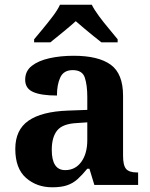

<svg xmlns="http://www.w3.org/2000/svg" viewBox="-20 -786 639 816"><path d="M202 10Q136 10 90.5 -30Q45 -70 45 -153Q45 -234 101 -273Q157 -312 269 -316L351 -319V-374Q351 -424 340.5 -456Q330 -488 289 -488Q251 -488 236.5 -457.5Q222 -427 222 -380Q155 -380 121 -395Q87 -410 87 -447Q87 -484 115 -506Q143 -528 190 -538.5Q237 -549 293 -549Q398 -549 450.5 -511Q503 -473 503 -379V-124Q503 -83 516 -68Q529 -53 563 -53H567V0H381L360 -69H351Q329 -42 309.5 -24.5Q290 -7 265 1.5Q240 10 202 10ZM257 -63Q300 -63 325.5 -98Q351 -133 351 -191V-266L306 -263Q246 -260 223 -231.5Q200 -203 200 -149Q200 -63 257 -63ZM125 -619Q141 -638 162.5 -664Q184 -690 204.5 -717Q225 -744 235 -766H370Q381 -744 401 -717Q421 -690 443 -664Q465 -638 480 -619V-606H411Q397 -617 377 -633Q357 -649 337 -666Q317 -683 302 -696Q280 -676 247.5 -649.5Q215 -623 194 -606H125Z"/></svg>

Font: Noto Serif Tibetan
Style: Bold
Weight: 700
Designer: Monotype Design Team
Foundry: Monotype Imaging Inc.
Version: Version 2.103; ttfautohint (v1.8.4.7-5d5b)